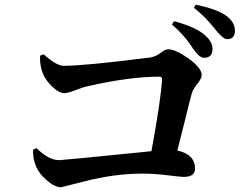

<svg xmlns="http://www.w3.org/2000/svg" viewBox="-20 -839 1040 814"><path d="M165 -609Q219 -560 250 -560Q340 -560 615 -595Q638 -598 660 -614Q680 -630 693 -630Q724 -630 778 -592Q835 -551 835 -521Q835 -506 817 -484Q797 -459 793 -443Q785 -414 766 -336L732 -201Q807 -184 807 -124Q807 -89 759 -89Q747 -89 690 -96Q633 -103 586 -103Q465 -103 338 -70Q238 -45 241 -45Q212 -45 178 -75Q146 -102 133 -133Q117 -173 121 -205L135 -211Q186 -160 231 -160Q245 -160 622 -198Q662 -416 667 -501Q668 -514 656 -514Q529 -514 350 -473Q331 -469 295 -455Q267 -444 253 -444Q229 -444 198 -475Q168 -505 159 -535Q148 -567 150 -603ZM718 -749Q813 -724 852 -687Q881 -661 881 -631Q881 -594 845 -594Q825 -594 799 -632Q762 -690 709 -735ZM810 -819Q897 -802 941 -771Q976 -744 976 -709Q976 -673 943 -673Q925 -673 893 -714Q850 -769 802 -806Z"/></svg>

Font: Source Han Serif JP
Style: Bold
Weight: 700
Designer: Ryoko NISHIZUKA  (kana & ideographs); Frank Grießhammer (Latin, Greek & Cyrillic); Wenlong ZHANG  (bopomofo); Sandoll Co
Foundry: Adobe Systems Incorporated
Version: Version 1.000;PS 1;hotconv 16.6.53;makeotf.lib2.5.65590